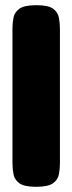

<svg xmlns="http://www.w3.org/2000/svg" viewBox="-20 -711 279 740"><path d="M119 9Q74 9 55 -4.5Q36 -18 32 -39.5Q28 -61 28 -83V-600Q28 -622 32 -643Q36 -664 55 -677.5Q74 -691 120 -691Q166 -691 184.5 -677.5Q203 -664 207 -643Q211 -622 211 -599V-82Q211 -60 207 -39Q203 -18 184 -4.5Q165 9 119 9Z"/></svg>

Font: Fredoka Light
Style: Regular
Weight: 300
Designer: Ben Nathan
Foundry: Milena B. Brandão, Ben Nathan
Version: Version 2.001